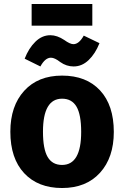

<svg xmlns="http://www.w3.org/2000/svg" viewBox="-20 -928 624 965"><path d="M444 -799H139V-908H444ZM350 -594Q314 -594 283 -616Q255 -638 236 -638Q207 -638 183 -594L104 -633Q124 -685 157.5 -718Q191 -751 233 -751Q267 -751 303 -727Q332 -706 349 -706Q377 -706 401 -749L480 -711Q459 -658 425.5 -626Q392 -594 350 -594ZM292 -548Q414 -548 483 -473.5Q552 -399 552 -265Q552 -136 482.5 -59.5Q413 17 292 17Q171 17 101.5 -57.5Q32 -132 32 -266Q32 -395 101.5 -471.5Q171 -548 292 -548ZM292 -432Q196 -432 196 -266Q196 -179 219.5 -139Q243 -99 292 -99Q388 -99 388 -265Q388 -352 364.5 -392Q341 -432 292 -432Z"/></svg>

Font: Fira Sans
Style: Bold
Weight: 700
Designer: bBox Type GmbH & Carrois Corporate GbR & Edenspiekermann AG
Foundry: bBox Type GmbH & Carrois Corporate GbR & Edenspiekermann AG
Version: Version 4.301;PS 004.301;hotconv 1.0.88;makeotf.lib2.5.64775